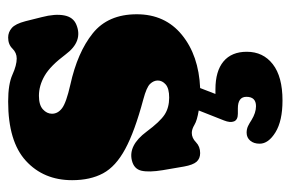

<svg xmlns="http://www.w3.org/2000/svg" viewBox="-141 -357 713 471"><g transform="rotate(-90 215.5 -121.5)"><path d="M211.5 -63Q234 -63 243.8 -71.5Q253.5 -80 253.5 -91Q253.5 -101 245.2 -109.8Q237 -118.5 207 -126.5Q128.5 -147.5 85.5 -170.8Q42.5 -194 25.8 -225.2Q9 -256.5 9 -301Q9 -371 56.5 -414.5Q104 -458 202 -458Q244.5 -458 267.8 -447.5Q291 -437 307.5 -437Q321.5 -437 331.8 -447.5Q342 -458 359 -458Q372 -458 382.2 -449.2Q392.5 -440.5 399 -415.5L409 -375.5Q417.5 -343 413.2 -320.5Q409 -298 390 -290.5Q349.5 -274 317.5 -317Q289.5 -354.5 265.2 -368.5Q241 -382.5 216 -382.5Q193.5 -382.5 182.8 -372.8Q172 -363 172 -350.5Q172 -336 185.5 -325.8Q199 -315.5 243 -305.5Q322.5 -288 369.2 -250.5Q416 -213 416 -142.5Q416 -73 365.5 -31.8Q315 9.5 235 13L220.5 50.5Q226 50.5 232 50.5Q276.5 50.5 300.2 70.2Q324 90 324 127.5Q324 167.5 293.5 191.2Q263 215 204.5 215Q154.5 215 126.5 197.8Q98.5 180.5 98.5 159Q98.5 144.5 106 135.8Q113.5 127 125.5 127Q134.5 127 141.8 130.5Q149 134 156.5 139Q174.5 150 190.5 150Q213.5 150 213.5 126.5Q213.5 105.5 185 105.5H172Q157 105.5 153.2 96Q149.5 86.5 155.5 71.5L180 9.5Q155.5 5.5 144.8 -1Q134 -7.5 125 -7.5Q112.5 -7.5 102 2.8Q91.5 13 75.5 13Q62 13 54.2 4.2Q46.5 -4.5 42.5 -26.5L33.5 -79Q28 -112.5 32.2 -131Q36.5 -149.5 57.5 -154.5Q94.5 -163.5 128 -118.5Q152.5 -85.5 169.8 -74.2Q187 -63 211.5 -63Z"/></g></svg>

Font: Fraunces 144pt SuperSoft Black
Style: Regular
Weight: 900
Version: Version 1.000;[b76b70a41]